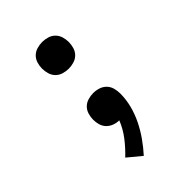

<svg xmlns="http://www.w3.org/2000/svg" viewBox="-218 -624 936 936"><g transform="rotate(-45 250.0 -156.5)"><path d="M208 215 138 157Q172 125 200.5 88Q229 51 246 8Q228 8 210.5 1.5Q193 -5 180.5 -18Q168 -31 163 -48.5Q158 -66 158 -84Q158 -102 163.5 -120.5Q169 -139 182 -152Q195 -165 213.5 -170.5Q232 -176 250 -176Q269 -176 287.5 -170Q306 -164 319 -150.5Q332 -137 337 -118.5Q342 -100 342 -81Q342 -40 331.5 0.5Q321 41 302.5 78.5Q284 116 260 150Q236 184 208 215ZM250 -344Q232 -344 213.5 -349.5Q195 -355 182 -368Q169 -381 163.5 -399.5Q158 -418 158 -436Q158 -455 163.5 -473Q169 -491 182 -504Q195 -517 213.5 -522.5Q232 -528 250 -528Q268 -528 286.5 -522.5Q305 -517 318 -504Q331 -491 336.5 -473Q342 -455 342 -436Q342 -418 336.5 -399.5Q331 -381 318 -368Q305 -355 286.5 -349.5Q268 -344 250 -344Z"/></g></svg>

Font: Iosevka Aile Semibold
Style: Regular
Weight: 600
Designer: Belleve Invis
Foundry: Belleve Invis
Version: Version 31.1.0; ttfautohint (v1.8.4)